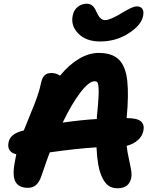

<svg xmlns="http://www.w3.org/2000/svg" viewBox="-20 -971 807 1023"><path d="M513.2 -750Q439.5 -750 397.9 -791.5Q356.4 -833 367.2 -887.2Q373 -917.5 394 -934.3Q415 -951.2 442.9 -951.2Q476.1 -951.2 492.2 -911.1Q500.5 -894.5 504.9 -886.7Q509.3 -878.9 518.8 -871.3Q528.3 -863.8 540 -863.8Q567.9 -863.8 636.2 -905.8Q687 -937 708 -937Q730 -937 738.8 -923.1Q747.6 -909.2 742.2 -884.8Q732.4 -836.4 665 -793.2Q597.7 -750 513.2 -750ZM606 32.2Q575.7 32.2 555.4 16.4Q535.2 0.5 520 -35.2Q499 -83.5 494.1 -186Q389.2 -179.7 245.1 -159.2Q233.9 -130.9 201.2 -35.2Q189.9 -1 172.4 14.4Q154.8 29.8 128.9 29.8Q79.1 29.8 61.8 -3.9Q44.4 -37.6 60.1 -113.8Q61 -120.6 63.5 -132.3Q65.9 -144 66.9 -148.9Q14.6 -161.6 25.9 -213.9Q33.7 -254.4 91.8 -272Q94.2 -272.5 99.4 -273.9Q104.5 -275.4 106.9 -275.9Q116.2 -300.8 140.1 -358.2Q164.1 -415.5 177.7 -454.3Q191.4 -493.2 199.2 -530.8Q205.1 -558.1 218 -570.1Q231 -582 253.9 -582Q279.3 -582 299.8 -567.9Q347.2 -625.5 400.1 -657.2Q453.1 -689 505.9 -689Q577.1 -689 613.3 -653.6Q649.4 -618.2 658 -541Q666.5 -463.9 654.8 -342.8V-341.8Q710.4 -341.8 730.5 -324.7Q750.5 -307.6 744.1 -274.9Q738.3 -245.6 714.6 -224.4Q690.9 -203.1 654.8 -193.8Q658.7 -160.2 667 -122.8Q675.3 -85.4 679 -62.7Q682.6 -40 679.2 -22.9Q667.5 32.2 606 32.2ZM483.9 -538.1Q454.6 -538.1 409.2 -479.5Q363.8 -420.9 314 -317.9Q419.4 -332.5 496.1 -336.9V-346.2Q502.4 -412.1 504.6 -448.2Q506.8 -484.4 505.1 -505.6Q503.4 -526.9 498.8 -532.5Q494.1 -538.1 483.9 -538.1Z"/></svg>

Font: Shantell Sans Bouncy
Style: Bold Italic
Weight: 700
Italic angle: -11.31°
Designer: Stephen Nixon, Anya Danilova, Shantell Martin
Foundry: Arrow Type
Version: Version 1.006;[9816181b4]